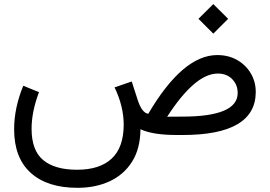

<svg xmlns="http://www.w3.org/2000/svg" viewBox="-20 -649 1297 923"><path d="M934.1 -558.6 1005.4 -629.4 1076.7 -558.6 1005.4 -487.3ZM167.5 -206.1Q131.8 -111.8 131.8 -29.8Q131.8 74.2 187.7 120.6Q243.7 167 350.6 167Q459.5 167 516.8 113.5Q574.2 60.1 574.7 -48.8Q574.7 -137.2 530.8 -229L613.3 -257.3L642.1 -168Q662.6 -105.5 692.9 -102.1Q858.9 -384.3 1024.4 -384.3Q1078.1 -384.3 1119.9 -360.6Q1161.6 -336.9 1185.5 -296.6Q1209.5 -256.3 1209.5 -206.1Q1208.5 0 857.9 0H833Q771 0 727.3 -7.1Q683.6 -14.2 655.3 -27.8Q654.3 66.4 614.5 128.9Q574.7 191.4 506.8 222.7Q439 253.9 352.1 253.9Q207 253.9 127.4 181.6Q47.9 109.4 47.9 -27.3Q47.9 -129.9 91.8 -236.8ZM856 -88.4Q1122.6 -88.4 1122.6 -201.7Q1122.6 -241.7 1096.2 -268.6Q1069.8 -295.4 1027.3 -295.4Q971.2 -295.4 910.2 -242.4Q849.1 -189.5 783.7 -87.9Z"/></svg>

Font: Vazir WOL
Style: Regular-WOL
Weight: 400
Designer: Saber Rastikerdar
Foundry: Saber Rastikerdar
Version: Version 30.00;August 23, 2021;FontCreator 13.0.0.2683 64-bit